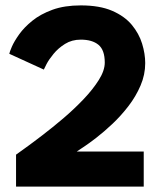

<svg xmlns="http://www.w3.org/2000/svg" viewBox="-20 -692 610 712"><path d="M279.5 -545Q246.5 -545 221.2 -529.2Q196 -513.5 178.8 -492.5Q161.5 -471.5 152.5 -454.2Q143.5 -437 142.5 -434L14.5 -492.5Q15.5 -499 24 -518.8Q32.5 -538.5 51 -564.5Q69.5 -590.5 99.8 -615Q130 -639.5 174.5 -655.8Q219 -672 279.5 -672Q349.5 -672 395.8 -652Q442 -632 468.8 -599.8Q495.5 -567.5 507 -530Q518.5 -492.5 518.5 -458Q518.5 -415 501.2 -374.8Q484 -334.5 456.5 -298.8Q429 -263 397.5 -233.2Q366 -203.5 337.2 -181.2Q308.5 -159 288.5 -146Q268.5 -133 264.5 -130H513V0H39.5V-118.5Q47 -124 73.5 -143Q100 -162 137.2 -190.5Q174.5 -219 214.8 -253.2Q255 -287.5 289.8 -324Q324.5 -360.5 346.5 -395.5Q368.5 -430.5 368.5 -460Q368.5 -506.5 345.2 -525.8Q322 -545 279.5 -545Z"/></svg>

Font: League Spartan Thin
Style: Bold
Weight: 700
Version: Version 2.002